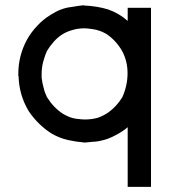

<svg xmlns="http://www.w3.org/2000/svg" viewBox="-20 -522 678 732"><path d="M466.8 -449.2V-460.9V-474.6V-492.2H484.4H487.3H491.2H494.1H496.1H502.9H509.8H515.6H521.5H529.3H537.1H555.7V190.4H537.1H535.2H531.2H521.5H512.7H506.8H500H492.2H484.4H466.8V-37.1Q450.2 -22.5 426.8 -9.8Q409.2 0 391.6 6.8Q356.4 18.6 333 18.6Q311.5 20.5 303.7 21.5H302.7Q269.5 18.6 238.3 11.7Q208 4.9 176.8 -12.7Q125 -45.9 89.8 -97.7Q52.7 -159.2 50.8 -231.4L49.8 -232.4V-240.2Q49.8 -309.6 83 -371.1Q99.6 -400.4 122.1 -423.8Q143.6 -447.3 171.9 -464.8Q212.9 -491.2 251 -495.1Q285.2 -501 299.8 -502L300.8 -501Q348.6 -499 391.6 -486.3Q433.6 -471.7 466.8 -442.4ZM138.7 -240.2Q138.7 -239.3 138.7 -235.4V-232.4V-226.6Q140.6 -207 146.5 -186.5Q150.4 -168.9 159.2 -151.4Q183.6 -112.3 218.8 -88.9Q246.1 -72.3 270 -69.3Q293.9 -66.4 302.7 -66.4Q327.1 -66.4 350.6 -72.3Q372.1 -79.1 393.6 -93.8Q424.8 -116.2 446.3 -151.4Q465.8 -194.3 466.3 -241.2Q466.8 -288.1 445.3 -328.1Q421.9 -368.2 385.7 -392.6Q359.4 -407.2 335.4 -410.6Q311.5 -414.1 302.7 -414.1Q277.3 -414.1 254.9 -407.2Q212.9 -395.5 183.6 -361.3Q169.9 -345.7 159.2 -328.1Q152.3 -313.5 145.5 -289.6Q138.7 -265.6 138.7 -240.2Z"/></svg>

Font: LeFont
Style: Default
Weight: 400
Designer: Leryon MEDIA
Version: Version 1.0